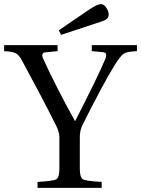

<svg xmlns="http://www.w3.org/2000/svg" viewBox="-32 -911 684 931"><path d="M-12 -663V-692H247V-663L188 -657Q173 -656 173 -643Q173 -635 177 -627Q239 -491 331 -325H333Q446 -546 479 -626Q483 -635 483 -643Q483 -657 467 -658L413 -663V-692H632V-663Q583 -661 567.5 -650.5Q552 -640 525 -597Q468 -505 368 -305Q355 -279 355 -246V-93Q355 -51 369.5 -42Q384 -33 461 -29V0H150V-29Q227 -33 241.5 -42Q256 -51 256 -93V-242Q256 -271 241 -300Q178 -427 77 -613Q61 -644 45 -652.5Q29 -661 -12 -663ZM253 -764 398 -863Q440 -891 456 -891Q457 -891 459.5 -890.5Q462 -890 463 -890Q474 -888 484.5 -872Q495 -856 495 -841Q495 -825 483 -817Q471 -809 434 -798L264 -742Z"/></svg>

Font: Heuristica
Style: Regular
Weight: 400
Version: Version 1.0.1 ; ttfautohint (v1.4.1)